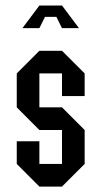

<svg xmlns="http://www.w3.org/2000/svg" viewBox="-20 -687 373 707"><path d="M41.7 -83.3V-166.7H125V-83.3H208.3V-208.3H125L41.7 -291.7V-416.7L125 -500H208.3L291.7 -416.7V-333.3H208.3V-416.7H125V-291.7H208.3L291.7 -208.3V-83.3L208.3 0H125ZM208.3 -666.7 270.8 -583.3H208.3L187.5 -625H145.8L125 -583.3H62.5L125 -666.7Z"/></svg>

Font: Yulong
Style: Regular
Weight: 400
Designer: GGBotNet
Foundry: f0n7.com
Version: 1.00